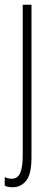

<svg xmlns="http://www.w3.org/2000/svg" viewBox="-24 -549 228 811"><path d="M29 242Q18 242 9.5 240Q1 238 -4 235V199Q10 206 25 206Q51 206 61.5 181Q72 156 72 109V-529H109V116Q109 187 86.5 214.5Q64 242 29 242Z"/></svg>

Font: Noto Sans Lao Looped ExtraCondensed ExtraLight
Style: Regular
Weight: 200
Width: 2
Designer: Mark Frömberg, Ben Mitchell
Foundry: The Fontpad Ltd
Version: Version 1.002; ttfautohint (v1.8.4.7-5d5b)